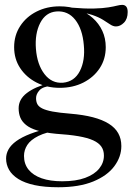

<svg xmlns="http://www.w3.org/2000/svg" viewBox="-20 -529 544 788"><path d="M219.5 239.5Q163 239.5 122.2 230.8Q81.5 222 55.5 205.8Q29.5 189.5 17.2 168Q5 146.5 5 121.5Q5 102 15 84Q25 66 47 50Q69 34 105.2 20Q141.5 6 194 -5.5H225.5V4.5Q169.5 13 137.5 29Q105.5 45 92 66Q78.5 87 78.5 111Q78.5 144 97.2 167.2Q116 190.5 151 202.8Q186 215 235.5 215Q291.5 215 329.5 201Q367.5 187 387 163Q406.5 139 406.5 109.5Q406.5 88 396 72.8Q385.5 57.5 362.5 47Q339.5 36.5 301.8 30Q264 23.5 209.5 20Q163 15.5 133.2 6.5Q103.5 -2.5 86.8 -16.2Q70 -30 63.2 -47Q56.5 -64 56.5 -84.5Q56.5 -121.5 90.2 -147.2Q124 -173 181.5 -187.5L189.5 -176.5Q155.5 -173.5 141.8 -158.2Q128 -143 128 -126Q128 -112 133.2 -101.8Q138.5 -91.5 153.2 -84Q168 -76.5 195.8 -71.2Q223.5 -66 268 -62.5Q322 -58 361.2 -47.8Q400.5 -37.5 426.5 -21.2Q452.5 -5 465.2 17.8Q478 40.5 478 70.5Q478 114.5 449.2 153.2Q420.5 192 362.8 215.8Q305 239.5 219.5 239.5ZM225 -168.5Q172.5 -168.5 130 -190.2Q87.5 -212 62.8 -249.5Q38 -287 38 -335.5Q38 -384 62.8 -422Q87.5 -460 130 -481.5Q172.5 -503 225 -503Q266 -503 300.5 -490.5Q335 -478 360.5 -455.2Q386 -432.5 400 -402.2Q414 -372 414 -335.5Q414 -287 389.5 -249.5Q365 -212 322.2 -190.2Q279.5 -168.5 225 -168.5ZM238.5 -189.5Q285.5 -194 307.8 -237.5Q330 -281 324 -344Q318.5 -410 288.8 -447.8Q259 -485.5 211.5 -482Q167.5 -478.5 145 -434.8Q122.5 -391 127.5 -328Q132.5 -264 162.5 -225Q192.5 -186 238.5 -189.5ZM288.5 -480 269 -498Q327.5 -493 365 -494Q402.5 -495 425 -498.8Q447.5 -502.5 460.2 -505.8Q473 -509 481.5 -509Q492 -509 498 -502Q504 -495 504 -479.5Q504 -451.5 488.8 -436Q473.5 -420.5 456 -420.5Q444.5 -420.5 432.5 -428.5Q420.5 -436.5 403 -447.5Q385.5 -458.5 358.2 -467.8Q331 -477 288.5 -480Z"/></svg>

Font: Newsreader 60pt
Style: Regular
Weight: 400
Designer: Hugues Gentile
Foundry: Production Type
Version: Version 1.003